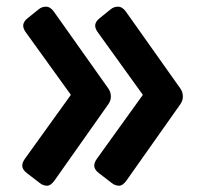

<svg xmlns="http://www.w3.org/2000/svg" viewBox="-20 -663 626 586"><path d="M318.4 -367.7Q318.4 -356 310.5 -344.7L146.5 -112.3Q134.8 -96.2 124 -96.2Q111.3 -96.2 100.6 -105L62.5 -134.3Q47.9 -145.5 47.9 -157.2Q47.9 -168 57.6 -180.7L196.3 -373.5L60.5 -562Q50.8 -574.7 50.8 -584.5Q50.8 -597.2 65.4 -608.4L97.7 -634.3Q107.4 -642.6 120.1 -642.6Q133.8 -642.6 144.5 -627.4L310.5 -393.1Q318.4 -382.3 318.4 -367.7ZM538.1 -367.7Q538.1 -356 530.3 -344.7L366.2 -112.3Q354.5 -96.2 343.8 -96.2Q331.1 -96.2 320.3 -105L282.2 -134.3Q267.6 -145.5 267.6 -157.2Q267.6 -168 277.3 -180.7L416 -373.5L280.3 -562Q270.5 -574.7 270.5 -584.5Q270.5 -597.2 285.2 -608.4L317.4 -634.3Q327.1 -642.6 339.8 -642.6Q353.5 -642.6 364.3 -627.4L530.3 -393.1Q538.1 -382.3 538.1 -367.7Z"/></svg>

Font: Simply Mono
Style: Bold
Weight: 700
Designer: Wojciech Kalinowski "wmk69" (wmk69@o2.pl)
Foundry: Wojciech Kalinowski "wmk69" (wmk69@o2.pl)
Version: Version 1.0.0